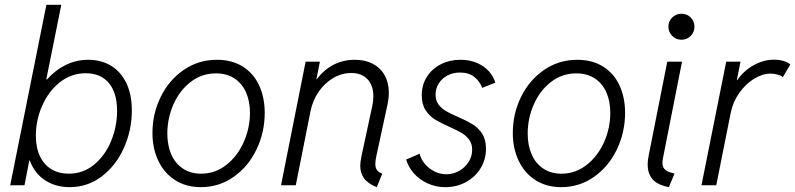

<svg xmlns="http://www.w3.org/2000/svg" viewBox="-20 -772 3313 800"><path d="M173.3 -752H235.4L172.9 -441.4H176.3Q210.4 -480 254.2 -501.5Q297.9 -522.9 348.1 -522.9Q400.4 -522.9 441.4 -498.8Q482.4 -474.6 505.9 -427Q529.3 -379.4 529.3 -311.5Q529.3 -230.5 496.8 -157Q464.4 -83.5 405 -37.8Q345.7 7.8 270 7.8Q211.9 7.8 168.2 -20.5Q124.5 -48.8 104 -103H102.1L82 0H22.5ZM467.8 -310.1Q467.8 -385.3 433.6 -426Q399.4 -466.8 337.4 -466.8Q276.9 -466.8 229.5 -429.2Q182.1 -391.6 155.8 -331.5Q129.4 -271.5 129.4 -207.5Q129.4 -156.7 146.5 -120.8Q163.6 -85 194.6 -66.7Q225.6 -48.3 266.6 -48.3Q326.7 -48.3 372.6 -86.4Q418.5 -124.5 443.1 -184.8Q467.8 -245.1 467.8 -310.1Z M615.2 -218.3Q615.2 -298.3 649.7 -368.4Q684.1 -438.5 745.6 -480.7Q807.1 -522.9 883.8 -522.9Q946.3 -522.9 991.5 -494.6Q1036.6 -466.3 1059.8 -416Q1083 -365.7 1083 -301.8Q1083 -221.2 1049.1 -149.9Q1015.1 -78.6 954.1 -35.4Q893.1 7.8 816.9 7.8Q754.9 7.8 709.2 -21.7Q663.6 -51.3 639.4 -102.5Q615.2 -153.8 615.2 -218.3ZM1021.5 -301.8Q1021.5 -350.1 1004.9 -387.5Q988.3 -424.8 956.3 -445.6Q924.3 -466.3 879.9 -466.3Q820.3 -466.3 774.2 -430.4Q728 -394.5 702.6 -336.7Q677.2 -278.8 677.2 -215.3Q677.2 -166.5 693.6 -128.9Q710 -91.3 741.7 -69.8Q773.4 -48.3 817.9 -48.3Q876.5 -48.3 923.1 -85Q969.7 -121.6 995.6 -180.2Q1021.5 -238.8 1021.5 -301.8Z M1481 -81.1Q1481 -96.2 1486.3 -122.1L1531.2 -330.6Q1535.6 -352.1 1535.6 -370.6Q1535.6 -416 1511.2 -441.9Q1486.8 -467.8 1443.8 -467.8Q1403.3 -467.8 1367.7 -446.5Q1332 -425.3 1307.4 -389.2Q1282.7 -353 1273.9 -309.1L1212.4 0H1150.9L1253.4 -515.1H1313L1298.3 -441.9H1299.8Q1361.8 -522.9 1459 -522.9Q1502 -522.9 1533.9 -505.9Q1565.9 -488.8 1583 -457.8Q1600.1 -426.8 1600.1 -385.3Q1600.1 -362.3 1595.2 -339.4L1548.3 -122.6Q1543.9 -103 1543.9 -88.9Q1543.9 -73.2 1550.5 -63.7Q1557.1 -54.2 1572.8 -48.3L1549.8 7.8Q1512.2 -7.3 1496.6 -29.5Q1481 -51.8 1481 -81.1Z M1672.4 -107.4 1728.5 -131.3Q1734.4 -107.9 1751 -88.4Q1767.6 -68.8 1791 -57.4Q1814.5 -45.9 1839.8 -45.9Q1868.2 -45.9 1892.8 -59.8Q1917.5 -73.7 1932.4 -97.2Q1947.3 -120.6 1947.3 -147.9Q1947.3 -172.9 1934.8 -189.9Q1922.4 -207 1903.6 -218Q1884.8 -229 1853 -243.2Q1814.9 -260.3 1792.2 -274.2Q1769.5 -288.1 1753.4 -312.7Q1737.3 -337.4 1737.3 -375Q1737.3 -418 1758.5 -451.7Q1779.8 -485.4 1816.7 -504.2Q1853.5 -522.9 1898.4 -522.9Q1937.5 -522.9 1968 -509.5Q1998.5 -496.1 2017.6 -474.4Q2036.6 -452.6 2043.9 -427.7L1989.3 -405.8Q1979 -433.1 1956.3 -451.4Q1933.6 -469.7 1896.5 -469.7Q1867.2 -469.7 1844 -457.3Q1820.8 -444.8 1807.9 -423.8Q1794.9 -402.8 1794.9 -377.9Q1794.9 -353 1807.4 -336.4Q1819.8 -319.8 1838.4 -309.1Q1856.9 -298.3 1888.7 -284.7Q1926.3 -268.1 1949.5 -253.9Q1972.7 -239.7 1988.8 -215.1Q2004.9 -190.4 2004.9 -152.3Q2004.9 -107.4 1982.4 -70.8Q1960 -34.2 1921.1 -13.2Q1882.3 7.8 1835.9 7.8Q1795.4 7.8 1761.2 -8.1Q1727.1 -23.9 1703.9 -50.3Q1680.7 -76.7 1672.4 -107.4Z M2116.7 -218.3Q2116.7 -298.3 2151.1 -368.4Q2185.5 -438.5 2247.1 -480.7Q2308.6 -522.9 2385.3 -522.9Q2447.8 -522.9 2492.9 -494.6Q2538.1 -466.3 2561.3 -416Q2584.5 -365.7 2584.5 -301.8Q2584.5 -221.2 2550.5 -149.9Q2516.6 -78.6 2455.6 -35.4Q2394.5 7.8 2318.4 7.8Q2256.3 7.8 2210.7 -21.7Q2165 -51.3 2140.9 -102.5Q2116.7 -153.8 2116.7 -218.3ZM2522.9 -301.8Q2522.9 -350.1 2506.3 -387.5Q2489.7 -424.8 2457.8 -445.6Q2425.8 -466.3 2381.3 -466.3Q2321.8 -466.3 2275.6 -430.4Q2229.5 -394.5 2204.1 -336.7Q2178.7 -278.8 2178.7 -215.3Q2178.7 -166.5 2195.1 -128.9Q2211.4 -91.3 2243.2 -69.8Q2274.9 -48.3 2319.3 -48.3Q2377.9 -48.3 2424.6 -85Q2471.2 -121.6 2497.1 -180.2Q2522.9 -238.8 2522.9 -301.8Z M2678.7 -85.4Q2678.7 -106 2684.1 -130.4L2760.3 -515.1H2821.8L2742.2 -112.3Q2740.2 -103 2740.2 -94.2Q2740.2 -79.1 2746.8 -70.3Q2753.4 -61.5 2763.7 -57.1Q2773.9 -52.7 2790.5 -48.8L2767.1 7.8Q2719.2 -1.5 2699 -25.1Q2678.7 -48.8 2678.7 -85.4ZM2765.1 -660.6Q2765.1 -683.6 2781 -699.2Q2796.9 -714.8 2819.3 -714.8Q2842.3 -714.8 2857.9 -699.2Q2873.5 -683.6 2873.5 -660.6Q2873.5 -638.2 2857.9 -622.3Q2842.3 -606.4 2819.3 -606.4Q2796.9 -606.4 2781 -622.3Q2765.1 -638.2 2765.1 -660.6Z M3005.9 -515.1H3065.4L3050.3 -438.5H3052.2Q3078.6 -477.1 3120.1 -500.2Q3161.6 -523.4 3205.1 -523.4Q3228 -523.4 3246.6 -517.3Q3265.1 -511.2 3272.9 -503.4L3241.7 -450.2Q3236.3 -456.5 3221.2 -460.9Q3206.1 -465.3 3190.9 -465.3Q3157.2 -465.3 3122.1 -443.8Q3086.9 -422.4 3060.3 -384.8Q3033.7 -347.2 3024.4 -300.8L2964.4 0H2902.8Z"/></svg>

Font: Reddit Sans Vanilla Light
Style: Italic
Weight: 300
Italic angle: -11.25°
Designer: Stephen Hutchings
Version: Version 1.013